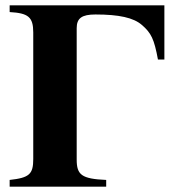

<svg xmlns="http://www.w3.org/2000/svg" viewBox="-20 -696 660 716"><path d="M593 -676H16V-651C85 -647 104 -633 104 -575V-103C104 -47 90 -33 16 -25V0H376V-25C284 -29 266 -44 266 -101V-591C266 -628 285 -642 336 -642C424 -642 478 -630 509 -603C544 -573 555 -550 569 -474H593Z"/></svg>

Font: XITS
Style: Bold
Weight: 700
Designer: MicroPress Inc., with final additions and corrections provided by Coen Hoffman, Elsevier (retired)
Version: Version 1.107